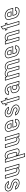

<svg xmlns="http://www.w3.org/2000/svg" viewBox="2644 -3402 850 6373"><g transform="rotate(-90 3069.5 -215.0)"><path d="M153.6 -84C118.7 -84 80.7 -106.5 71.8 -137H-39.4C-31.4 -109.7 -16.1 -85.2 6.4 -63.5C48.1 -23.5 121.6 7 183.9 7C232.3 7 269.5 -7.5 295.6 -36.5C321.7 -65.5 329.1 -99.3 317.8 -138C307.8 -172.1 280.8 -205.7 246.2 -231C210.2 -257.3 187.5 -264.3 140.9 -277L99.2 -287C62.7 -295.8 29.3 -308 19.4 -342C12.4 -366.1 24.8 -393 62 -393C96.3 -393 128.6 -374.7 137.3 -345H247.3C236.9 -380.3 211.8 -412 172 -440C132.1 -468 89.3 -482 43.5 -482C-65.8 -482 -113.2 -410.8 -92.8 -341C-82.7 -306.3 -65.4 -279.8 -40.8 -261.5C7.8 -225.1 34.5 -217.7 92.8 -202L118.6 -195C144.7 -188.3 164.6 -180.8 178.3 -172.5C192 -164.2 201.4 -151.3 206.4 -134C214.1 -108 194.1 -84 153.6 -84ZM153.6 -64C163.7 -64 173.1 -65.3 181.8 -67.7C215 -77.3 235.1 -107.3 225.6 -139.6C219.4 -160.8 207 -178.5 188.7 -189.6C172.4 -199.5 150.6 -207.5 123.7 -214.3L98 -221.3C39.3 -237.2 17.8 -242.7 -28.9 -277.5C-49.5 -292.9 -64.4 -315.2 -73.6 -346.6C-76.2 -355.4 -77.4 -364.1 -77.4 -372.5C-77.5 -417.5 -41.7 -462 43.5 -462C85.1 -462 123.6 -449.5 160.5 -423.6C187 -405 206.2 -384.2 217.1 -365H150.6C132.6 -397.8 97.5 -413 62 -413C54.3 -413 47 -412.1 40.2 -410.2C3.7 -400.1 -8.1 -364.7 0.2 -336.4C13.7 -290.2 58.4 -276.2 94.6 -267.6L135.9 -257.6C183.8 -244.6 200.4 -239.7 234.4 -214.8C266.4 -191.5 290.3 -160.7 298.6 -132.4C308.2 -99.6 302.4 -74 280.7 -49.9C259.1 -25.8 228.3 -13 183.9 -13C127.5 -13 57.7 -42.1 20.3 -77.9C7.5 -90.2 -2.5 -103.5 -9.8 -117H58.6C77.4 -83 116.3 -64 153.6 -64Z M686.5 -48 700.5 0H820.5L681.4 -476H561.4L655.5 -154C664.3 -124 665.9 -90 616.7 -90C595 -90 578.4 -95 566.7 -105C544 -124.4 542.7 -137.9 538 -154L443.9 -476H323.9L428.5 -118C433.4 -101.3 437.7 -88.7 441.5 -80C463.7 -29.1 535.2 6 593.5 6C652.8 6 671.8 -20.1 686.5 -48ZM668.8 -57.3C655.7 -32.3 644.9 -14 593.5 -14C541.3 -14 477.5 -47.5 459.8 -88C456.6 -95.3 452.5 -107.4 447.7 -123.6L350.5 -456H428.9L518.8 -148.4C522.9 -134.3 527.4 -112.4 553.7 -89.8C570.2 -75.7 592.2 -70 616.7 -70C625.9 -70 634.3 -71 641.9 -73.2C689.3 -86.8 681.8 -135.4 674.7 -159.6L588 -456H666.4L793.8 -20H715.5L691.8 -101.1Z M989.6 -430 976.1 -476H856.1L1050.8 190H1170.8L1101.2 -48C1136.6 -12.7 1180.5 5 1233 5C1272.2 5 1297.8 -4.3 1309.8 -23C1330.2 -54.6 1334.3 -63.2 1322.7 -103L1242.6 -377C1225.3 -436 1155.3 -483 1087.8 -483C1031.7 -483 1002.2 -455.9 989.6 -430ZM1060.6 -388C1095.8 -388 1125.9 -365.5 1134.8 -335L1189.2 -149C1197.4 -121 1199.3 -90 1152.7 -90C1109 -90 1082.2 -113.1 1071.7 -149L1017.3 -335C1009.8 -360.8 1020.5 -388 1060.6 -388ZM1007.5 -421.2C1017.1 -440.7 1038.9 -463 1087.8 -463C1147.3 -463 1209.2 -419.9 1223.4 -371.4L1303.5 -97.4C1314.1 -61 1312.8 -64.5 1293 -33.8C1286.8 -24.2 1270 -15 1233 -15C1185.2 -15 1147 -30.5 1115.4 -62.1L1060.1 -117.4L1144.1 170H1065.8L882.8 -456H961.1L984.9 -374.8ZM1060.6 -408C1052 -408 1044 -407 1036.7 -404.9C998.8 -394 990 -357.4 998.1 -329.4L1052.5 -143.4C1065.2 -100 1100.6 -70 1152.7 -70C1161.5 -70 1169.5 -70.9 1176.8 -73C1222.5 -85.7 1215 -132.2 1208.4 -154.6L1154 -340.6C1142.4 -380.3 1104.2 -408 1060.6 -408Z M1706.5 -48 1720.5 0H1840.5L1701.4 -476H1581.4L1675.5 -154C1684.3 -124 1685.9 -90 1636.7 -90C1615 -90 1598.4 -95 1586.7 -105C1564 -124.4 1562.7 -137.9 1558 -154L1463.9 -476H1343.9L1448.5 -118C1453.4 -101.3 1457.7 -88.7 1461.5 -80C1483.7 -29.1 1555.2 6 1613.5 6C1672.8 6 1691.8 -20.1 1706.5 -48ZM1688.8 -57.3C1675.7 -32.3 1664.9 -14 1613.5 -14C1561.3 -14 1497.5 -47.5 1479.8 -88C1476.6 -95.3 1472.5 -107.4 1467.7 -123.6L1370.5 -456H1448.9L1538.8 -148.4C1542.9 -134.3 1547.4 -112.4 1573.7 -89.8C1590.2 -75.7 1612.2 -70 1636.7 -70C1645.9 -70 1654.3 -71 1661.9 -73.2C1709.3 -86.8 1701.8 -135.4 1694.7 -159.6L1608 -456H1686.4L1813.8 -20H1735.5L1711.8 -101.1Z M2134.9 -91C2110.4 -91 2072.5 -111.7 2066.3 -133L2045.6 -204H2283.1L2244.5 -336C2219.8 -420.6 2121.3 -482 2024.3 -482C1975.1 -482 1937.1 -467.5 1910.1 -438.5C1883.2 -409.5 1875.5 -375.3 1887 -336L1939.9 -155C1944 -141 1949.6 -126.8 1956.7 -112.5C1992.2 -41 2081.2 6 2165.7 6C2219 6 2255 -5.2 2273.4 -27.5C2291.9 -49.8 2302.9 -68.3 2306.6 -83C2310.2 -97.7 2309.9 -112.3 2305.6 -127L2302.4 -138H2183.6C2186.3 -114.3 2174.7 -91 2134.9 -91ZM2050.5 -388C2093 -388 2116.7 -362.8 2126.5 -329L2140.3 -282H2022.8L2009 -329C1999.3 -362.2 2005.9 -388 2050.5 -388ZM2134.9 -71C2173.1 -71 2197.1 -91.4 2202.6 -118H2287.3C2289.8 -107.1 2289.7 -98.1 2287.2 -87.8C2284.8 -78.3 2275.6 -61.5 2258 -40.2C2245.8 -25.5 2217.2 -14 2165.7 -14C2087.8 -14 2005.9 -58.4 1974.6 -121.4C1968 -134.8 1962.8 -147.8 1959.1 -160.6L1906.2 -341.6C1896.4 -375 1902.5 -400.8 1924.8 -424.9C1947.3 -449.1 1979 -462 2024.3 -462C2114.1 -462 2203.8 -404 2225.3 -330.4L2256.4 -224H2018.9L2047.1 -127.4C2057.3 -92.5 2103.5 -71 2134.9 -71ZM2050.5 -408C2041.1 -408 2032.5 -407 2024.6 -404.9C1983.1 -393.4 1981.1 -353.2 1989.8 -323.4L2007.8 -262H2167L2145.7 -334.6C2134.1 -374.5 2103 -408 2050.5 -408Z M2616.6 -84C2581.7 -84 2543.7 -106.5 2534.8 -137H2423.6C2431.6 -109.7 2446.9 -85.2 2469.4 -63.5C2511.1 -23.5 2584.6 7 2646.9 7C2695.3 7 2732.5 -7.5 2758.6 -36.5C2784.7 -65.5 2792.1 -99.3 2780.8 -138C2770.8 -172.1 2743.8 -205.7 2709.2 -231C2673.2 -257.3 2650.5 -264.3 2603.9 -277L2562.2 -287C2525.7 -295.8 2492.3 -308 2482.4 -342C2475.4 -366.1 2487.8 -393 2525 -393C2559.3 -393 2591.6 -374.7 2600.3 -345H2710.3C2699.9 -380.3 2674.8 -412 2635 -440C2595.1 -468 2552.3 -482 2506.5 -482C2397.2 -482 2349.8 -410.8 2370.2 -341C2380.3 -306.3 2397.6 -279.8 2422.2 -261.5C2470.8 -225.1 2497.5 -217.7 2555.8 -202L2581.6 -195C2607.7 -188.3 2627.6 -180.8 2641.3 -172.5C2655 -164.2 2664.4 -151.3 2669.4 -134C2677.1 -108 2657.1 -84 2616.6 -84ZM2616.6 -64C2626.7 -64 2636.1 -65.3 2644.8 -67.7C2678 -77.3 2698.1 -107.3 2688.6 -139.6C2682.4 -160.8 2670 -178.5 2651.7 -189.6C2635.4 -199.5 2613.6 -207.5 2586.7 -214.3L2561 -221.3C2502.3 -237.2 2480.8 -242.7 2434.1 -277.5C2413.5 -292.9 2398.6 -315.2 2389.4 -346.6C2386.8 -355.4 2385.6 -364.1 2385.6 -372.5C2385.5 -417.5 2421.3 -462 2506.5 -462C2548.1 -462 2586.6 -449.5 2623.5 -423.6C2650 -405 2669.2 -384.2 2680.1 -365H2613.6C2595.6 -397.8 2560.5 -413 2525 -413C2517.3 -413 2510 -412.1 2503.2 -410.2C2466.7 -400.1 2454.9 -364.7 2463.2 -336.4C2476.7 -290.2 2521.4 -276.2 2557.6 -267.6L2598.9 -257.6C2646.8 -244.6 2663.4 -239.7 2697.4 -214.8C2729.4 -191.5 2753.3 -160.7 2761.6 -132.4C2771.2 -99.6 2765.4 -74 2743.7 -49.9C2722.1 -25.8 2691.3 -13 2646.9 -13C2590.5 -13 2520.7 -42.1 2483.3 -77.9C2470.5 -90.2 2460.5 -103.5 2453.2 -117H2521.6C2540.4 -83 2579.3 -64 2616.6 -64Z M2950.2 0H3070.2L2952.9 -401H3016.7L2994.8 -476H2931L2888.9 -620L2790 -548L2811 -476H2752.3L2774.2 -401H2832.9ZM2965.2 -20 2847.9 -421H2789.2L2778.9 -456H2837.7L2813.1 -540.1L2877.7 -587.1L2916 -456H2979.8L2990 -421H2926.3L3043.5 -20Z M3440 -48 3454.1 0H3574.1L3474.4 -341C3450.6 -422.2 3345.5 -482 3253.2 -482C3145.8 -482 3096.8 -409.5 3116.9 -341H3235.6C3233 -364.3 3246.8 -388 3285.6 -388C3301.5 -388 3315.3 -383.3 3327.2 -374C3351.4 -355 3352.5 -347.5 3358.2 -328L3370.2 -287H3290.2C3265.2 -287 3244.6 -283.8 3228.6 -277.5C3212.5 -271.2 3196 -259.3 3178.9 -242C3161.9 -224.7 3158.6 -198.3 3168.9 -163L3184.7 -109C3190.2 -90.3 3194.5 -70.7 3215.7 -50C3249.9 -12.7 3293.3 6 3345.8 6C3402.5 6 3427.8 -21.2 3440 -48ZM3348 -209H3393L3406.4 -163C3416.2 -129.4 3425.7 -90 3371.5 -90C3338.3 -90 3303.9 -111.9 3295.6 -140L3288.6 -164C3279.6 -194.9 3300.3 -209 3348 -209ZM3421.8 -56.3C3412.1 -35.1 3394.8 -14 3345.8 -14C3298.3 -14 3261 -30.2 3230.4 -63.5L3230.1 -63.9L3229.7 -64.3C3212.3 -81.3 3209.6 -95 3203.9 -114.6L3188.1 -168.6C3178.7 -200.9 3183.3 -217.9 3193.2 -228C3208.9 -244 3223.4 -254 3235.9 -258.9C3248.7 -263.9 3266.8 -267 3290.2 -267H3396.8L3377.4 -333.6C3371.8 -352.6 3365.8 -369.1 3339.6 -389.7C3324.2 -401.8 3305.5 -408 3285.6 -408C3248.2 -408 3223.7 -388.2 3216.9 -361H3133.1C3132.6 -365.4 3132.5 -367.5 3132.5 -371C3132.3 -416 3169.4 -462 3253.2 -462C3338.9 -462 3434.9 -404.7 3455.2 -335.4L3547.4 -20H3469.1L3444.2 -105.1ZM3348 -229C3332.1 -229 3318.4 -227.7 3306.2 -224.1C3276.4 -215.5 3260.2 -190.1 3269.4 -158.4L3276.4 -134.4C3287.9 -95.2 3331 -70 3371.5 -70C3380.5 -70 3388.7 -70.9 3396.2 -73C3449.7 -87.7 3432.4 -145.4 3425.6 -168.6L3407.9 -229Z M3811.1 -482C3763.6 -482 3730.9 -465.7 3712.9 -433L3700.4 -476H3580.4L3719.5 0H3839.5L3741 -337C3734 -361 3747.4 -389 3784.6 -389C3819.7 -389 3850.8 -367.5 3859.8 -337L3958.3 0H4078.3L3979.8 -337C3972.7 -361 3986.1 -389 4023.3 -389C4061.2 -389 4087.7 -369.5 4097.3 -337L4195.8 0H4315.8L4209.4 -364C4189.5 -431.9 4112.9 -482 4034.9 -482C3975.2 -482 3949.8 -459 3931.7 -433C3899.5 -463 3858.9 -482 3811.1 -482ZM3811.1 -462C3853.3 -462 3888.9 -445.5 3918.1 -418.4L3934.9 -402.7L3948.1 -421.6C3963.7 -444 3981.4 -462 4034.9 -462C4105.3 -462 4173.4 -415.8 4190.2 -358.4L4289.1 -20H4210.8L4116.5 -342.6C4104.4 -383.8 4068.8 -409 4023.3 -409C4015.6 -409 4008.3 -408.1 4001.6 -406.2C3965 -395.9 3952.1 -360.2 3960.6 -331.4L4051.6 -20H3973.3L3879 -342.6C3867.2 -382.9 3827.4 -409 3784.6 -409C3776.8 -409 3769.6 -408.1 3762.8 -406.2C3726.3 -395.9 3713.4 -360.2 3721.8 -331.4L3812.8 -20H3734.5L3607.1 -456H3685.4L3707.3 -381.1L3730.5 -423.4C3744.2 -448.4 3768.2 -462 3811.1 -462Z M4574.9 -91C4550.4 -91 4512.5 -111.7 4506.3 -133L4485.6 -204H4723.1L4684.5 -336C4659.8 -420.6 4561.3 -482 4464.3 -482C4415.1 -482 4377.1 -467.5 4350.1 -438.5C4323.2 -409.5 4315.5 -375.3 4327 -336L4379.9 -155C4384 -141 4389.6 -126.8 4396.7 -112.5C4432.2 -41 4521.2 6 4605.7 6C4659 6 4695 -5.2 4713.4 -27.5C4731.9 -49.8 4742.9 -68.3 4746.6 -83C4750.2 -97.7 4749.9 -112.3 4745.6 -127L4742.4 -138H4623.6C4626.3 -114.3 4614.7 -91 4574.9 -91ZM4490.5 -388C4533 -388 4556.7 -362.8 4566.5 -329L4580.3 -282H4462.8L4449 -329C4439.3 -362.2 4445.9 -388 4490.5 -388ZM4574.9 -71C4613.1 -71 4637.1 -91.4 4642.6 -118H4727.3C4729.8 -107.1 4729.7 -98.1 4727.2 -87.8C4724.8 -78.3 4715.6 -61.5 4698 -40.2C4685.8 -25.5 4657.2 -14 4605.7 -14C4527.8 -14 4445.9 -58.4 4414.6 -121.4C4408 -134.8 4402.8 -147.8 4399.1 -160.6L4346.2 -341.6C4336.4 -375 4342.5 -400.8 4364.8 -424.9C4387.3 -449.1 4419 -462 4464.3 -462C4554.1 -462 4643.8 -404 4665.3 -330.4L4696.4 -224H4458.9L4487.1 -127.4C4497.3 -92.5 4543.5 -71 4574.9 -71ZM4490.5 -408C4481.1 -408 4472.5 -407 4464.6 -404.9C4423.1 -393.4 4421.1 -353.2 4429.8 -323.4L4447.8 -262H4607L4585.7 -334.6C4574.1 -374.5 4543 -408 4490.5 -408Z M5130.8 -433C5097.1 -465.7 5056.1 -482 5007.8 -482C4960.3 -482 4928.2 -464.7 4911.7 -430L4898.3 -476H4778.3L4917.4 0H5037.4L4939.5 -335C4932.3 -359.5 4944.5 -388 4982.7 -388C5021.9 -388 5046.6 -370.3 5057 -335L5154.9 0H5274.9L5166.7 -370C5161.5 -387.8 5152.5 -413.8 5130.8 -433ZM5117.2 -418.3C5134.9 -402.6 5142.5 -381.6 5147.5 -364.4L5248.2 -20H5169.9L5076.2 -340.6C5063.4 -384.2 5029.1 -408 4982.7 -408C4975 -408 4967.8 -407.1 4961 -405.2C4923.2 -394.8 4912 -357.9 4920.3 -329.4L5010.7 -20H4932.4L4804.9 -456H4883.3L4907.2 -374.1L4929.8 -421.4C4942.5 -448 4965.3 -462 5007.8 -462C5051.4 -462 5087 -447.6 5117.2 -418.3Z M5439.2 0H5559.2L5441.9 -401H5505.7L5483.8 -476H5420L5377.9 -620L5279 -548L5300 -476H5241.3L5263.2 -401H5321.9ZM5454.2 -20 5336.9 -421H5278.2L5267.9 -456H5326.7L5302.1 -540.1L5366.7 -587.1L5405 -456H5468.8L5479 -421H5415.3L5532.5 -20Z M5846.9 -91C5822.4 -91 5784.5 -111.7 5778.3 -133L5757.6 -204H5995.1L5956.5 -336C5931.8 -420.6 5833.3 -482 5736.3 -482C5687.1 -482 5649.1 -467.5 5622.1 -438.5C5595.2 -409.5 5587.5 -375.3 5599 -336L5651.9 -155C5656 -141 5661.6 -126.8 5668.7 -112.5C5704.2 -41 5793.2 6 5877.7 6C5931 6 5967 -5.2 5985.4 -27.5C6003.9 -49.8 6014.9 -68.3 6018.6 -83C6022.2 -97.7 6021.9 -112.3 6017.6 -127L6014.4 -138H5895.6C5898.3 -114.3 5886.7 -91 5846.9 -91ZM5762.5 -388C5805 -388 5828.7 -362.8 5838.5 -329L5852.3 -282H5734.8L5721 -329C5711.3 -362.2 5717.9 -388 5762.5 -388ZM5846.9 -71C5885.1 -71 5909.1 -91.4 5914.6 -118H5999.3C6001.8 -107.1 6001.7 -98.1 5999.2 -87.8C5996.8 -78.3 5987.6 -61.5 5970 -40.2C5957.8 -25.5 5929.2 -14 5877.7 -14C5799.8 -14 5717.9 -58.4 5686.6 -121.4C5680 -134.8 5674.8 -147.8 5671.1 -160.6L5618.2 -341.6C5608.4 -375 5614.5 -400.8 5636.8 -424.9C5659.3 -449.1 5691 -462 5736.3 -462C5826.1 -462 5915.8 -404 5937.3 -330.4L5968.4 -224H5730.9L5759.1 -127.4C5769.3 -92.5 5815.5 -71 5846.9 -71ZM5762.5 -408C5753.1 -408 5744.5 -407 5736.6 -404.9C5695.1 -393.4 5693.1 -353.2 5701.8 -323.4L5719.8 -262H5879L5857.7 -334.6C5846.1 -374.5 5815 -408 5762.5 -408Z"/></g></svg>

Font: Din Kursivschrift
Style: BreitLeftGho
Weight: 400
Version: Version 1.089